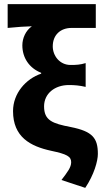

<svg xmlns="http://www.w3.org/2000/svg" viewBox="-20 -721 509 928"><path d="M277 149 392 187C435 123 453 57 453 23C453 -53 428 -86 322 -107C233 -124 193 -139 193 -207C193 -269 245 -310 313 -310C340 -310 364 -308 394 -301V-416C367 -408 349 -407 321 -407C269 -407 235 -451 235 -497C235 -552 272 -586 326 -586H443V-701H17V-586C71 -591 96 -593 134 -594C104 -573 88 -536 88 -502C88 -442 121 -392 179 -369V-365C105 -340 43 -270 43 -184C43 -59 126 -14 228 8C303 24 324 35 324 63C324 88 306 111 277 149Z"/></svg>

Font: Cambridge Sans Bold
Style: Regular
Weight: 700
Version: Version 2.020;PS 002.020;hotconv 1.0.88;makeotf.lib2.5.64775